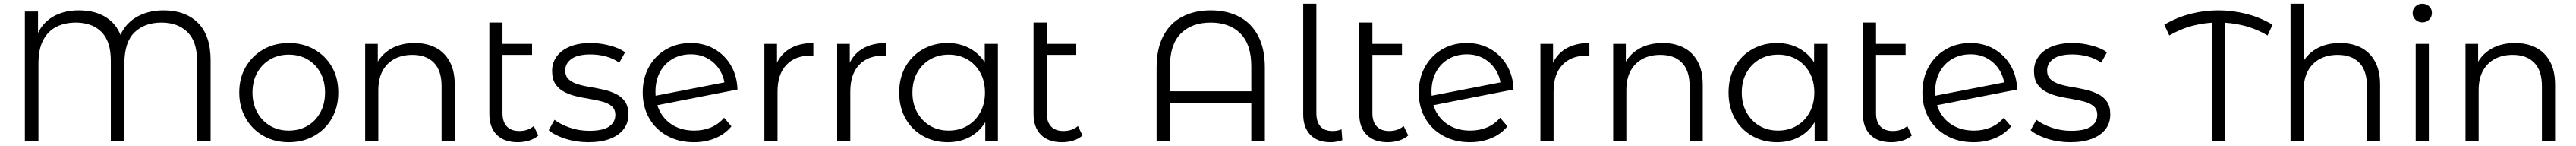

<svg xmlns="http://www.w3.org/2000/svg" viewBox="-20 -762 13912 787"><path d="M114.3 0V-700H185.3V-554.3L176.5 -564.3Q203.1 -633.8 262.7 -670.1Q322.3 -706.4 406.2 -706.4Q497.4 -706.4 558.4 -664.9Q619.5 -623.3 639.5 -546.6L620.2 -547.8Q646.6 -626.3 711.2 -666.4Q775.7 -706.4 863.5 -706.4Q981 -706.4 1049.2 -638.6Q1117.4 -570.9 1117.4 -437.5V0H1044.1V-434.8Q1044.1 -539.8 991.4 -590.1Q938.7 -640.4 852.3 -640.4Q761.6 -640.4 706.7 -587.9Q651.8 -535.3 651.8 -419.3V0H578.5V-434.8Q578.5 -539.8 527.7 -590.1Q476.9 -640.4 389.9 -640.4Q329.7 -640.4 284 -617.2Q238.3 -594 212.9 -545.4Q187.6 -496.7 187.6 -419.3V0Z M1539.5 4.7Q1462.6 4.7 1402.3 -29.7Q1342 -64 1307.1 -124.7Q1272.1 -185.5 1272.1 -263.1Q1272.1 -341.7 1307.2 -401.6Q1342.2 -461.5 1402.3 -495.9Q1462.4 -530.2 1539.5 -530.2Q1616.6 -530.2 1677.2 -495.9Q1737.8 -461.6 1772.4 -401.7Q1806.9 -341.9 1806.9 -263.1Q1806.9 -185.3 1772.4 -124.6Q1738 -64 1677.1 -29.7Q1616.3 4.7 1539.5 4.7ZM1539.5 -57.9Q1595.9 -57.9 1640.2 -83.5Q1684.4 -109.2 1709.9 -155.7Q1735.4 -202.2 1735.4 -263Q1735.4 -324.8 1709.9 -370.8Q1684.4 -416.8 1640.2 -442.2Q1595.9 -467.6 1539.8 -467.6Q1483.7 -467.6 1439.6 -442.2Q1395.6 -416.8 1369.6 -370.8Q1343.6 -324.8 1343.6 -263Q1343.6 -202.2 1369.6 -155.7Q1395.6 -109.2 1439.6 -83.5Q1483.6 -57.9 1539.5 -57.9Z M1952.1 0V-525.5H2020.3V-381.3L2009.2 -407.6Q2034.5 -465.4 2089.1 -497.8Q2143.7 -530.2 2219.7 -530.2Q2284.3 -530.2 2332.6 -505.4Q2380.8 -480.6 2408.3 -430.6Q2435.8 -380.7 2435.8 -305V0H2364.8V-297.6Q2364.8 -381.2 2323.5 -423.8Q2282.1 -466.4 2207.1 -466.4Q2151 -466.4 2109.4 -443.8Q2067.8 -421.1 2045.4 -378.7Q2023.1 -336.2 2023.1 -275.9V0Z M2776.6 4.7Q2702.6 4.7 2662.6 -35.4Q2622.7 -75.5 2622.7 -148.4V-640.8H2693.7V-152.2Q2693.7 -105.7 2717 -80.7Q2740.3 -55.7 2784.4 -55.7Q2831.3 -55.7 2862.5 -82.6L2887.2 -31.7Q2867 -13.3 2837.2 -4.3Q2807.4 4.7 2776.6 4.7ZM2661.6 -466.3V-525.5H2853.4V-466.3Z M3157.2 4.7Q3092 4.7 3033.8 -13.9Q2975.7 -32.5 2943.3 -60.1L2974.6 -116.3Q3006.6 -91.6 3056.6 -74.2Q3106.6 -56.8 3161.8 -56.8Q3236.8 -56.8 3270 -80.3Q3303.2 -103.8 3303.2 -142.9Q3303.2 -172 3284.7 -188.4Q3266.3 -204.8 3235.9 -213.4Q3205.6 -222.1 3169 -228Q3132.4 -233.8 3095.8 -242.1Q3059.2 -250.4 3028.9 -265.8Q2998.5 -281.1 2980.1 -308Q2961.6 -334.9 2961.6 -379.6Q2961.6 -423.1 2986 -457.1Q3010.4 -491.1 3056.8 -510.6Q3103.3 -530.2 3170.1 -530.2Q3221 -530.2 3272.2 -516.8Q3323.5 -503.5 3355.9 -480.6L3324.6 -424.4Q3290.2 -448.2 3250.2 -458.5Q3210.2 -468.7 3169.6 -468.7Q3099.3 -468.7 3065.9 -444.2Q3032.5 -419.7 3032.5 -382.5Q3032.5 -351.8 3050.9 -334.7Q3069.4 -317.6 3099.7 -308.1Q3130.1 -298.7 3166.7 -292.8Q3203.3 -287 3239.6 -278.7Q3276 -270.4 3306.4 -255.5Q3336.7 -240.7 3355.2 -214.5Q3373.6 -188.3 3373.6 -144.6Q3373.6 -99.4 3348.1 -65.7Q3322.5 -32.1 3274.4 -13.7Q3226.2 4.7 3157.2 4.7Z M3727.6 4.7Q3645.8 4.7 3583.4 -29.7Q3520.9 -64 3486 -124.6Q3451.1 -185.3 3451.1 -263Q3451.1 -341.1 3484.6 -401.3Q3518 -461.5 3576.7 -495.8Q3635.3 -530.2 3710.7 -530.2Q3781.6 -530.2 3837.4 -498.4Q3893.3 -466.6 3926.9 -410.2Q3960.5 -353.7 3962.8 -279.4L3511 -191.2L3506.7 -243.2L3921.8 -323.6L3895.2 -285.8Q3894.5 -336.4 3870.9 -377.9Q3847.3 -419.5 3806.2 -444.4Q3765.2 -469.3 3710.7 -469.3Q3654.9 -469.3 3611.6 -443.9Q3568.3 -418.6 3544.1 -373.1Q3519.9 -327.6 3519.9 -267.7Q3519.9 -204.2 3546.4 -156.9Q3572.9 -109.6 3620.1 -83.8Q3667.3 -57.9 3729.3 -57.9Q3778.4 -57.9 3819.5 -75.1Q3860.6 -92.3 3890.5 -127.2L3930 -80.9Q3895.4 -38.9 3842.9 -17.1Q3790.4 4.7 3727.6 4.7Z M4108.1 0V-525.5H4176.3V-381.9L4169.2 -407Q4191.3 -466.5 4243.3 -498.4Q4295.2 -530.2 4372.5 -530.2V-460.9Q4368.1 -461.5 4364 -461.8Q4360 -462 4355.7 -462Q4273.5 -462 4226.3 -411.6Q4179.1 -361.2 4179.1 -268.4V0Z M4501.1 0V-525.5H4569.3V-381.9L4562.2 -407Q4584.3 -466.5 4636.3 -498.4Q4688.2 -530.2 4765.5 -530.2V-460.9Q4761.1 -461.5 4757 -461.8Q4753 -462 4748.7 -462Q4666.5 -462 4619.3 -411.6Q4572.1 -361.2 4572.1 -268.4V0Z M5098.4 4.7Q5023.4 4.7 4963.9 -29.1Q4904.3 -62.9 4870.2 -123.2Q4836.1 -183.6 4836.1 -263Q4836.1 -342.8 4870.2 -402.7Q4904.3 -462.6 4963.9 -496.4Q5023.4 -530.2 5098.4 -530.2Q5166.6 -530.2 5221.4 -499Q5276.3 -467.7 5308.8 -408.4Q5341.3 -349 5341.3 -263Q5341.3 -177.9 5309.4 -117.8Q5277.4 -57.8 5222.6 -26.5Q5167.7 4.7 5098.4 4.7ZM5103.5 -57.9Q5159.3 -57.9 5203.6 -83.5Q5247.9 -109.2 5273.6 -155.7Q5299.4 -202.2 5299.4 -263Q5299.4 -324.8 5273.6 -370.8Q5247.9 -416.8 5203.6 -442.2Q5159.3 -467.6 5103.5 -467.6Q5047.7 -467.6 5003.6 -442.2Q4959.6 -416.8 4933.6 -370.8Q4907.6 -324.8 4907.6 -263Q4907.6 -202.2 4933.6 -155.7Q4959.6 -109.2 5003.6 -83.5Q5047.7 -57.9 5103.5 -57.9ZM5301.1 0V-158.3L5308.2 -264L5298.2 -369.7V-525.5H5369.2V0Z M5715.6 4.7Q5641.6 4.7 5601.6 -35.4Q5561.7 -75.5 5561.7 -148.4V-640.8H5632.7V-152.2Q5632.7 -105.7 5656 -80.7Q5679.3 -55.7 5723.4 -55.7Q5770.3 -55.7 5801.5 -82.6L5826.2 -31.7Q5806 -13.3 5776.2 -4.3Q5746.4 4.7 5715.6 4.7ZM5600.6 -466.3V-525.5H5792.4V-466.3Z M6226.3 0V-397.4Q6226.3 -499.8 6262.6 -568.6Q6298.8 -637.4 6364.8 -671.9Q6430.8 -706.4 6518.3 -706.4Q6606.8 -706.4 6672.6 -671.9Q6738.3 -637.4 6774.6 -568.6Q6810.9 -499.8 6810.9 -397.4V0H6737.6V-404.5Q6737.6 -523.2 6678.7 -581.8Q6619.7 -640.4 6518.3 -640.4Q6416.9 -640.4 6357.6 -581.8Q6298.4 -523.2 6298.4 -404.5V0ZM6273.2 -205.5V-269.8H6764.7V-205.5Z M7165.8 4.7Q7094.4 4.7 7056.3 -35.4Q7018.1 -75.5 7018.1 -145.5V-742H7089.1V-152.2Q7089.1 -105.7 7110.8 -80.7Q7132.5 -55.7 7176.7 -55.7Q7191.5 -55.7 7204.2 -58.4Q7217 -61.2 7224.8 -65.2L7229.5 -6.4Q7215.1 -1.3 7198.6 1.7Q7182 4.7 7165.8 4.7Z M7474.6 4.7Q7400.6 4.7 7360.6 -35.4Q7320.7 -75.5 7320.7 -148.4V-640.8H7391.7V-152.2Q7391.7 -105.7 7415 -80.7Q7438.3 -55.7 7482.4 -55.7Q7529.3 -55.7 7560.5 -82.6L7585.2 -31.7Q7565 -13.3 7535.2 -4.3Q7505.4 4.7 7474.6 4.7ZM7359.6 -466.3V-525.5H7551.4V-466.3Z M7918.6 4.7Q7836.8 4.7 7774.4 -29.7Q7711.9 -64 7677 -124.6Q7642.1 -185.3 7642.1 -263Q7642.1 -341.1 7675.6 -401.3Q7709 -461.5 7767.7 -495.8Q7826.3 -530.2 7901.7 -530.2Q7972.6 -530.2 8028.4 -498.4Q8084.3 -466.6 8117.9 -410.2Q8151.5 -353.7 8153.8 -279.4L7702 -191.2L7697.7 -243.2L8112.8 -323.6L8086.2 -285.8Q8085.5 -336.4 8061.9 -377.9Q8038.3 -419.5 7997.2 -444.4Q7956.2 -469.3 7901.7 -469.3Q7845.9 -469.3 7802.6 -443.9Q7759.3 -418.6 7735.1 -373.1Q7710.9 -327.6 7710.9 -267.7Q7710.9 -204.2 7737.4 -156.9Q7763.9 -109.6 7811.1 -83.8Q7858.3 -57.9 7920.3 -57.9Q7969.4 -57.9 8010.5 -75.1Q8051.6 -92.3 8081.5 -127.2L8121 -80.9Q8086.4 -38.9 8033.9 -17.1Q7981.4 4.7 7918.6 4.7Z M8299.1 0V-525.5H8367.3V-381.9L8360.2 -407Q8382.3 -466.5 8434.3 -498.4Q8486.2 -530.2 8563.5 -530.2V-460.9Q8559.1 -461.5 8555 -461.8Q8551 -462 8546.7 -462Q8464.5 -462 8417.3 -411.6Q8370.1 -361.2 8370.1 -268.4V0Z M8692.1 0V-525.5H8760.3V-381.3L8749.2 -407.6Q8774.5 -465.4 8829.1 -497.8Q8883.7 -530.2 8959.7 -530.2Q9024.3 -530.2 9072.6 -505.4Q9120.8 -480.6 9148.3 -430.6Q9175.8 -380.7 9175.8 -305V0H9104.8V-297.6Q9104.8 -381.2 9063.5 -423.8Q9022.1 -466.4 8947.1 -466.4Q8891 -466.4 8849.4 -443.8Q8807.8 -421.1 8785.4 -378.7Q8763.1 -336.2 8763.1 -275.9V0Z M9577.4 4.7Q9502.4 4.7 9442.9 -29.1Q9383.3 -62.9 9349.2 -123.2Q9315.1 -183.6 9315.1 -263Q9315.1 -342.8 9349.2 -402.7Q9383.3 -462.6 9442.9 -496.4Q9502.4 -530.2 9577.4 -530.2Q9645.6 -530.2 9700.4 -499Q9755.3 -467.7 9787.8 -408.4Q9820.3 -349 9820.3 -263Q9820.3 -177.9 9788.4 -117.8Q9756.4 -57.8 9701.6 -26.5Q9646.7 4.7 9577.4 4.7ZM9582.5 -57.9Q9638.3 -57.9 9682.6 -83.5Q9726.9 -109.2 9752.6 -155.7Q9778.4 -202.2 9778.4 -263Q9778.4 -324.8 9752.6 -370.8Q9726.9 -416.8 9682.6 -442.2Q9638.3 -467.6 9582.5 -467.6Q9526.7 -467.6 9482.6 -442.2Q9438.6 -416.8 9412.6 -370.8Q9386.6 -324.8 9386.6 -263Q9386.6 -202.2 9412.6 -155.7Q9438.6 -109.2 9482.6 -83.5Q9526.7 -57.9 9582.5 -57.9ZM9780.1 0V-158.3L9787.2 -264L9777.2 -369.7V-525.5H9848.2V0Z M10194.6 4.7Q10120.6 4.7 10080.6 -35.4Q10040.7 -75.5 10040.7 -148.4V-640.8H10111.7V-152.2Q10111.7 -105.7 10135 -80.7Q10158.3 -55.7 10202.4 -55.7Q10249.3 -55.7 10280.5 -82.6L10305.2 -31.7Q10285 -13.3 10255.2 -4.3Q10225.4 4.7 10194.6 4.7ZM10079.6 -466.3V-525.5H10271.4V-466.3Z M10638.6 4.7Q10556.8 4.7 10494.4 -29.7Q10431.9 -64 10397 -124.6Q10362.1 -185.3 10362.1 -263Q10362.1 -341.1 10395.6 -401.3Q10429 -461.5 10487.7 -495.8Q10546.3 -530.2 10621.7 -530.2Q10692.6 -530.2 10748.4 -498.4Q10804.3 -466.6 10837.9 -410.2Q10871.5 -353.7 10873.8 -279.4L10422 -191.2L10417.7 -243.2L10832.8 -323.6L10806.2 -285.8Q10805.5 -336.4 10781.9 -377.9Q10758.3 -419.5 10717.2 -444.4Q10676.2 -469.3 10621.7 -469.3Q10565.9 -469.3 10522.6 -443.9Q10479.3 -418.6 10455.1 -373.1Q10430.9 -327.6 10430.9 -267.7Q10430.9 -204.2 10457.4 -156.9Q10483.9 -109.6 10531.1 -83.8Q10578.3 -57.9 10640.3 -57.9Q10689.4 -57.9 10730.5 -75.1Q10771.6 -92.3 10801.5 -127.2L10841 -80.9Q10806.4 -38.9 10753.9 -17.1Q10701.4 4.7 10638.6 4.7Z M11160.2 4.7Q11095 4.7 11036.8 -13.9Q10978.7 -32.5 10946.3 -60.1L10977.6 -116.3Q11009.6 -91.6 11059.6 -74.2Q11109.6 -56.8 11164.8 -56.8Q11239.8 -56.8 11273 -80.3Q11306.2 -103.8 11306.2 -142.9Q11306.2 -172 11287.7 -188.4Q11269.3 -204.8 11238.9 -213.4Q11208.6 -222.1 11172 -228Q11135.4 -233.8 11098.8 -242.1Q11062.2 -250.4 11031.9 -265.8Q11001.5 -281.1 10983.1 -308Q10964.6 -334.9 10964.6 -379.6Q10964.6 -423.1 10989 -457.1Q11013.4 -491.1 11059.8 -510.6Q11106.3 -530.2 11173.1 -530.2Q11224 -530.2 11275.2 -516.8Q11326.5 -503.5 11358.9 -480.6L11327.6 -424.4Q11293.2 -448.2 11253.2 -458.5Q11213.2 -468.7 11172.6 -468.7Q11102.3 -468.7 11068.9 -444.2Q11035.5 -419.7 11035.5 -382.5Q11035.5 -351.8 11053.9 -334.7Q11072.4 -317.6 11102.7 -308.1Q11133.1 -298.7 11169.7 -292.8Q11206.3 -287 11242.6 -278.7Q11279 -270.4 11309.4 -255.5Q11339.7 -240.7 11358.2 -214.5Q11376.6 -188.3 11376.6 -144.6Q11376.6 -99.4 11351.1 -65.7Q11325.5 -32.1 11277.4 -13.7Q11229.2 4.7 11160.2 4.7Z M11695.3 -570.8 11668.3 -628.7Q11736.7 -669 11810.9 -687.7Q11885.1 -706.4 11960 -706.4Q12035.4 -706.4 12110.3 -687.7Q12185.3 -669 12253.1 -628.7L12226.1 -570.8Q12164.5 -607.2 12096.8 -624.1Q12029.1 -640.9 11960 -640.9Q11891.5 -640.9 11824.7 -624.1Q11757.9 -607.2 11695.3 -570.8ZM11924.4 0V-666.8H11997.6V0Z M12350.1 0V-742H12421.1V-381.3L12407.2 -407.6Q12432.5 -465.4 12487.1 -497.8Q12541.7 -530.2 12617.7 -530.2Q12682.3 -530.2 12730.6 -505.4Q12778.8 -480.6 12806.3 -430.6Q12833.8 -380.7 12833.8 -305V0H12762.8V-297.6Q12762.8 -381.2 12721.5 -423.8Q12680.1 -466.4 12605.1 -466.4Q12549 -466.4 12507.4 -443.8Q12465.8 -421.1 12443.4 -378.7Q12421.1 -336.2 12421.1 -275.9V0Z M13026.1 0V-525.5H13097.1V0ZM13061.6 -641.3Q13039.7 -641.3 13024.7 -656.1Q13009.6 -670.9 13009.6 -691.7Q13009.6 -712.9 13024.7 -727.4Q13039.7 -742 13061.6 -742Q13084 -742 13098.8 -728Q13113.7 -714 13113.7 -692.8Q13113.7 -671.5 13099.1 -656.4Q13084.5 -641.3 13061.6 -641.3Z M13295.1 0V-525.5H13363.3V-381.3L13352.2 -407.6Q13377.5 -465.4 13432.1 -497.8Q13486.7 -530.2 13562.7 -530.2Q13627.3 -530.2 13675.6 -505.4Q13723.8 -480.6 13751.3 -430.6Q13778.8 -380.7 13778.8 -305V0H13707.8V-297.6Q13707.8 -381.2 13666.5 -423.8Q13625.1 -466.4 13550.1 -466.4Q13494 -466.4 13452.4 -443.8Q13410.8 -421.1 13388.4 -378.7Q13366.1 -336.2 13366.1 -275.9V0Z"/></svg>

Font: Montserrat Alternates Thin
Style: Regular
Weight: 100
Designer: Julieta Ulanovsky
Foundry: Julieta Ulanovsky
Version: Version 9.000